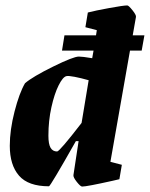

<svg xmlns="http://www.w3.org/2000/svg" viewBox="-20 -677 551 706"><path d="M458 -491 386 -82 428 -71 419 -18 393 -12Q299 9 282 9Q276 9 262.5 -8Q249 -25 250 -33L269 -158H259Q165 8 160 8Q84 8 50 -31Q16 -70 16 -141Q16 -199 33.5 -267Q51 -335 72 -371Q100 -395 175 -432Q250 -469 270 -469Q283 -469 319 -463L324 -491H208L217 -547H333L336 -566L294 -577L303 -631Q330 -638 382 -647.5Q434 -657 448 -657Q453 -657 467 -639.5Q481 -622 480 -615L468 -547H511L501 -491ZM280 -225 306 -382Q278 -390 254.5 -394.5Q231 -399 224 -397Q211 -394 195.5 -363Q180 -332 169 -282.5Q158 -233 158 -178Q158 -147 166 -133.5Q174 -120 190 -120Q199 -120 280 -225Z"/></svg>

Font: Grenze
Style: Bold Italic
Weight: 700
Italic angle: -10°
Designer: Renata Polastri
Foundry: Omnibus-Type
Version: Version 1.002; ttfautohint (v1.8)